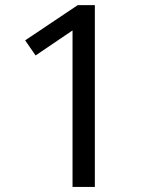

<svg xmlns="http://www.w3.org/2000/svg" viewBox="-20 -736 582 756"><path d="M265.6 0V-616.2L120.1 -517.6L79.1 -577.1L286.1 -715.8H353.5V-357.4V0Z"/></svg>

Font: Bpmf GenSeki Gothic R
Style: R
Weight: 400
Foundry: But Ko
Version: Version 1.320